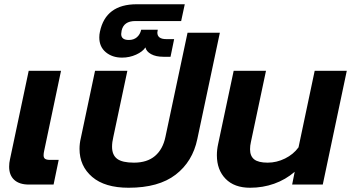

<svg xmlns="http://www.w3.org/2000/svg" viewBox="-20 -868 1651 903"><path d="M23 -84Q23 -102 27 -119L115 -535H267L188 -160Q185 -147 185 -138Q185 -126 192 -121Q199 -116 216 -116H256L232 0H116Q71 0 47 -22Q23 -44 23 -84Z M354 -168Q354 -193 360 -218L427 -535H579L513 -224Q507 -199 507 -178Q507 -139 531 -121Q555 -103 610 -103Q672 -103 709 -134.5Q746 -166 758 -224L862 -714H1014L908 -214Q886 -108 806 -46.5Q726 15 585 15Q473 15 413.5 -36Q354 -87 354 -168Z M447 -692Q447 -706 450 -719Q477 -848 623 -848H849L832 -769H616Q562 -769 552 -724Q550 -712 550 -708Q550 -680 586 -680Q609 -680 624 -693Q639 -706 644 -728H722Q720 -718 720 -715Q720 -684 762 -684H799L782 -601H748Q713 -601 690.5 -613.5Q668 -626 664 -645Q651 -625 620 -611Q589 -597 554 -597Q508 -597 477.5 -622.5Q447 -648 447 -692Z M1000 -138Q1000 -164 1006 -191L1079 -535H1231L1160 -200Q1156 -183 1156 -166Q1156 -134 1175.5 -118.5Q1195 -103 1239 -103Q1281 -103 1320.5 -122.5Q1360 -142 1384 -175L1460 -535H1611L1498 0H1354L1366 -60Q1323 -23 1269.5 -4Q1216 15 1156 15Q1082 15 1041 -27Q1000 -69 1000 -138Z"/></svg>

Font: Prompt SemiBold
Style: Italic
Weight: 600
Italic angle: -12°
Designer: Katatrad Team
Foundry: CadsonDemak
Version: Version 1.001